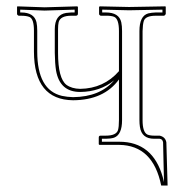

<svg xmlns="http://www.w3.org/2000/svg" viewBox="-20 -451 556 599"><path d="M424.8 -76.2Q424.8 -38.6 439.9 -31.2Q448.2 -27.8 460.9 -27.8H478Q496.1 -23.9 499 -6.8L502.9 127.9H482.9Q457.5 2.4 352.1 1H290L288.1 -1V-22Q288.1 -27.8 293.9 -27.8H310.1Q342.3 -27.8 348.1 -44.9Q351.1 -55.2 351.1 -76.2V-203.1Q304.2 -138.7 208 -138.2Q86.4 -139.6 85.9 -290V-355Q85.9 -391.6 72.3 -397.9Q63 -401.9 45.9 -401.9H38.1Q33.7 -403.8 33.2 -407.2V-429.2L34.2 -431.2L119.1 -428.2L221.2 -431.2L223.1 -429.2V-408.2Q223.1 -402.3 216.8 -401.9H202.1Q168.9 -401.9 163.1 -382.3Q161.1 -373.5 161.1 -359.9V-286.1Q161.1 -207 187 -186.5Q203.6 -174.3 230 -173.8Q303.7 -174.8 351.1 -229V-354Q351.1 -391.6 336.4 -398.4Q327.1 -402.3 310.1 -401.9H293.9Q289.6 -403.8 289.1 -407.2V-429.2L291 -431.2L382.8 -429.2L496.1 -431.2L497.1 -429.2V-407.2Q495.1 -402.8 491.2 -401.9H465.8Q434.1 -401.9 428.7 -385.7Q425.3 -375 424.8 -354ZM360.8 -76.2Q360.8 -30.8 335.9 -21.5Q325.2 -18.1 310.1 -18.1H297.9V-8.8H352.1Q456.5 -8.8 487.8 101.6Q490.2 109.9 491.7 117.2Q491.2 97.7 490.2 56.6Q489.3 13.7 488.8 -6.8Q487.3 -17.1 478 -18.1H460.9Q421.9 -18.1 416.5 -55.2Q415 -64.5 415 -76.2V-354Q415 -401.4 442.4 -409.2Q452.6 -411.6 465.8 -412.1H486.8V-420.9L382.8 -418.9L298.8 -420.9V-412.1H310.1Q351.6 -412.1 358.4 -381.3Q360.8 -370.1 360.8 -354ZM335.9 -200.2Q292 -164.6 230 -164.1Q166.5 -164.1 154.8 -231Q151.4 -252.9 150.9 -286.1V-359.9Q150.9 -404.8 186 -410.6Q193.8 -411.6 202.1 -412.1H212.9V-420.9L119.1 -418L43 -420.9V-412.1H45.9Q86.4 -412.1 93.8 -381.8Q96.2 -370.6 96.2 -355V-290Q96.2 -169.9 173.3 -151.9Q189.5 -148.4 208 -147.9Q292.5 -148.9 335.9 -200.2Z"/></svg>

Font: Linux Biolinum Outline O
Style: Bold
Weight: 700
Designer: Philipp H. Poll
Foundry: Philipp H. Poll
Version: Version 0.9.2